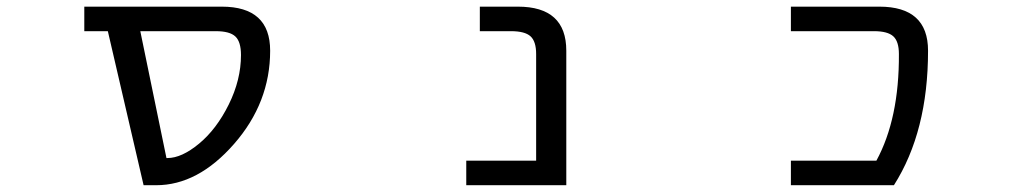

<svg xmlns="http://www.w3.org/2000/svg" viewBox="-20 -544 3040 566"><path d="M393.6 -452.1 470.7 -78.1H473.6Q515.6 -78.1 566.9 -120.6Q618.2 -163.1 654.3 -235.8Q690.4 -308.6 690.4 -381.8Q690.4 -420.9 673.8 -436.5Q657.2 -452.1 616.2 -452.1ZM776.4 -394.5Q776.4 -241.2 669.9 -119.6Q563.5 2 440.4 2H403.3L297.9 -452.1H228.5V-524.4H633.8Q776.4 -524.4 776.4 -394.5Z M1560.5 -384.8Q1560.5 -421.9 1543.9 -437Q1527.3 -452.1 1486.3 -452.1H1394.5V-524.4H1506.8Q1649.4 -524.4 1649.4 -394.5V2H1354.5V-70.3H1560.5Z M2572.3 -524.4Q2715.8 -524.4 2715.8 -394.5Q2715.8 -156.2 2615.2 2H2311.5V-70.3H2563.5Q2630.9 -194.3 2629.9 -384.8Q2629.9 -421.9 2613.3 -437Q2596.7 -452.1 2556.6 -452.1H2311.5V-524.4Z"/></svg>

Font: GenEi Gothic M Regular
Style: Regular
Weight: 400
Designer: o_tamon (Modified); [Source Han Sans]
Ryoko NISHIZUKA  (kana & ideographs); Paul D. Hunt (Latin, Greek & Cyrillic); Wenl
Version: Version 1.1a;Original Version 1.004